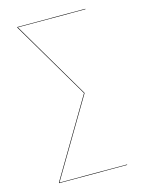

<svg xmlns="http://www.w3.org/2000/svg" viewBox="-106 -744 607 808"><g transform="rotate(-15 198.0 -340.0)"><path d="M346.2 -680.2V-678.2H51.8L251 -339.8V-337.9L51.8 -2H346.2V0H49.8V-2.9L249 -338.9L49.8 -676.8V-680.2Z"/></g></svg>

Font: Fira Sans Compressed Two
Style: Regular
Weight: 100
Width: 1
Designer: Carrois Corporate & Edenspiekermann AG
Foundry: Carrois Corporate GbR & Edenspiekermann AG
Version: Version 4.203;PS 004.203;hotconv 1.0.88;makeotf.lib2.5.64775